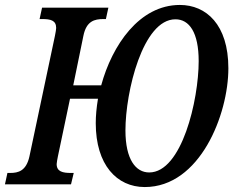

<svg xmlns="http://www.w3.org/2000/svg" viewBox="-38 -745 947 776"><path d="M547 11C770 11 885 -282 885 -469C885 -646 795 -725 689 -725C525 -725 415 -562 371 -400H258L299 -600C311 -660 344 -668 380 -668H390L400 -714H132L122 -668H132C166 -668 189 -663 189 -632C189 -626 187 -616 184 -600L81 -113C68 -54 36 -46 3 -46H-8L-18 0H249L260 -46H249C216 -46 191 -51 191 -82C191 -88 194 -102 196 -113L245 -346H358C352 -310 349 -277 349 -247C349 -79 434 11 547 11ZM565 -48C511 -48 469 -100 469 -218C469 -374 539 -667 671 -667C727 -667 765 -614 765 -498C765 -341 697 -48 565 -48Z"/></svg>

Font: Noto Serif Condensed Semi
Style: Italic
Weight: 600
Width: 3
Italic angle: -12°
Designer: Monotype Design Team
Foundry: Monotype Imaging Inc.
Version: Version 1.901